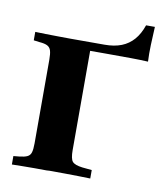

<svg xmlns="http://www.w3.org/2000/svg" viewBox="-78 -746 712 813"><g transform="rotate(10 278.0 -340.0)"><path d="M106.5 -201.6V-465.3Q106.5 -491.1 102.4 -504.4Q98.4 -517.7 86.7 -523.8Q75 -529.8 52.4 -531.5L27.4 -534.7V-571Q46 -570.2 71.8 -569.8Q97.6 -569.4 125 -569Q152.4 -568.5 176.6 -568.5H188.7H325.8Q367.7 -568.5 398.4 -580.6Q429 -592.7 450.4 -617.3Q471.8 -641.9 484.7 -679.8H522.6Q520.2 -638.7 519 -601.2Q517.7 -563.7 519.4 -529.8Q489.5 -531.5 447.2 -531.9Q404.8 -532.3 341.1 -532.3H270.2V-201.6ZM176.6 -1.6Q152.4 -2.4 125 -2Q97.6 -1.6 71.8 -1.6Q46 -1.6 27.4 -0.8V-37.1L52.4 -39.5Q75 -41.9 86.7 -47.6Q98.4 -53.2 102.4 -66.5Q106.5 -79.8 106.5 -105.6V-201.6H270.2V-105.6Q270.2 -68.5 280.2 -56.5Q290.3 -44.4 323.4 -40.3L364.5 -36.3V0Q342.7 -0.8 314.5 -1.2Q286.3 -1.6 256.5 -2Q226.6 -2.4 200 -2.4H189.5Z"/></g></svg>

Font: Playfair 9pt Black
Style: Regular
Weight: 900
Designer: Claus Eggers Sørensen
Foundry: Claus Eggers Sørensen
Version: Version 2.203